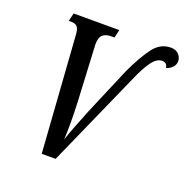

<svg xmlns="http://www.w3.org/2000/svg" viewBox="-128 -840 935 960"><g transform="rotate(20 339.0 -360.0)"><path d="M152 -619Q150 -650 139.5 -660.5Q129 -671 107 -671H95L105 -714H348L338 -671H321Q291 -671 275.5 -656.5Q260 -642 260 -607Q260 -603 260.5 -597Q261 -591 261 -587L275 -312Q278 -245 278 -197.5Q278 -150 276 -105Q287 -141 305 -186Q323 -231 341 -277L450 -534Q490 -619 527.5 -669.5Q565 -720 621 -720Q649 -720 664 -703Q679 -686 678 -666Q677 -648 664.5 -635Q652 -622 632 -615Q629 -643 603 -643Q574 -643 548.5 -608Q523 -573 497 -513L269 0H195Z"/></g></svg>

Font: Noto Serif ExtraCondensed Medium
Style: Italic
Weight: 500
Width: 2
Italic angle: -12°
Designer: Monotype Design Team
Foundry: Monotype Imaging Inc.
Version: Version 2.013; ttfautohint (v1.8.4.7-5d5b)